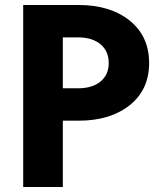

<svg xmlns="http://www.w3.org/2000/svg" viewBox="-20 -750 634 770"><path d="M295 -266H232V0H73V-730H295Q422 -730 500 -667.5Q578 -605 578 -497Q578 -390 500 -328Q422 -266 295 -266ZM232 -600V-396H294Q350 -396 383 -423Q416 -450 416 -497Q416 -545 383 -572.5Q350 -600 294 -600Z"/></svg>

Font: Freely
Style: Bold
Weight: 700
Designer: Kris Sowersby
Foundry: Klim Type Foundry
Version: Version 1.006;hotconv 1.0.113;makeotfexe 2.5.65598;200799169